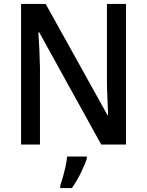

<svg xmlns="http://www.w3.org/2000/svg" viewBox="-20 -827 746 975"><path d="M620 -93H494L179 -663H175Q178 -620 180 -573.5Q182 -527 183 -481V-93H87V-807H212L526 -242H529Q528 -281 525.5 -329Q523 -377 523 -420V-807H620ZM421 -22Q411 9 390 52Q369 95 345 128H286V116Q292 98 299.5 71.5Q307 45 313 17Q319 -11 321 -32H421Z"/></svg>

Font: Noto Sans Telugu UI SemiCondensed Medium
Style: Regular
Weight: 500
Width: 4
Designer: Jelle Bosma - Monotype Design Team
Foundry: Monotype Imaging Inc.
Version: Version 2.005; ttfautohint (v1.8.4.7-5d5b)